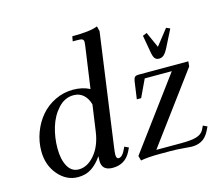

<svg xmlns="http://www.w3.org/2000/svg" viewBox="-106 -882 1174 1027"><g transform="rotate(-15 481.5 -369.0)"><path d="M545.9 -19 835.9 -411.1H686L640.1 -314H616.2L629.9 -411.1Q632.3 -426.8 638.4 -432.9Q644.5 -439 661.1 -439H935.1L932.1 -411.1L647 -25.9H786.1Q839.8 -25.9 869.1 -34.4Q898.4 -43 910.2 -64.9L920.9 -86.9L943.8 -76.2L933.1 -54.2Q923.8 -35.6 912.1 -23.2Q900.4 -10.7 887.2 -4.4Q874 2 861.3 4.4Q848.6 6.8 834 6.8Q825.2 6.8 789.6 3.4Q753.9 0 715.8 0H659.2Q594.2 0 553.2 7.8ZM735.8 -633.8 758.8 -643.1 797.9 -556.2 866.2 -643.1 887.2 -633.8 840.8 -542Q827.1 -514.6 815.4 -503.9Q803.7 -493.2 788.1 -493.2Q772.5 -493.2 764.4 -503.9Q756.3 -514.6 752 -542ZM50.8 -178.2Q50.8 -231 69.3 -280.8Q87.9 -330.6 120.1 -368.4Q152.3 -406.2 199.2 -429.2Q246.1 -452.1 298.8 -452.1Q351.6 -452.1 391.1 -431.2L423.8 -662.1Q425.8 -675.8 425.8 -682.1Q425.8 -693.4 418.9 -697.8Q412.1 -702.1 395 -702.1H365.2L370.1 -729Q470.2 -729 511.2 -746.1L518.1 -717.8L433.1 -104Q428.2 -68.8 428.2 -58.1Q428.2 -35.2 440.9 -35.2Q460 -35.2 475.1 -64.9L485.8 -86.9L508.8 -76.2L498 -54.2Q466.8 6.8 397.9 6.8Q337.9 6.8 337.9 -47.9Q337.9 -64.5 338.9 -73.2Q312.5 -34.7 281 -13.9Q249.5 6.8 206.1 6.8Q142.1 6.8 96.4 -46.9Q50.8 -100.6 50.8 -178.2ZM138.2 -169.9Q138.2 -108.4 159.4 -70.3Q180.7 -32.2 220.2 -32.2Q268.6 -32.2 308.1 -78.9Q347.7 -125.5 358.9 -201.2L379.9 -349.1Q370.6 -383.8 348.6 -403.3Q326.7 -422.9 293.9 -422.9Q245.6 -422.9 209 -383.1Q172.4 -343.3 155.3 -286.6Q138.2 -230 138.2 -169.9Z"/></g></svg>

Font: Dihjauti
Style: Bold Italic
Weight: 700
Italic angle: -9°
Designer: T. Christopher White
Version: Version 3.0.0